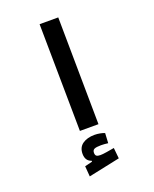

<svg xmlns="http://www.w3.org/2000/svg" viewBox="-175 -789 935 1167"><g transform="rotate(-20 293.0 -206.0)"><path d="M236.8 0 228.5 -693.4H349.1L356.9 0ZM198.7 280.3 193.4 212.9 242.2 200.7V194.8Q204.1 182.6 204.1 136.7Q204.1 94.7 234.1 73.7Q264.2 52.7 311.5 52.7Q330.1 52.7 347.2 56.2Q364.3 59.6 376.5 64.5L373 128.9Q346.7 125.5 327.1 125.5Q297.4 125.5 284.4 131.3Q271.5 137.2 271.5 154.3Q271.5 169.9 279.5 175.3Q287.6 180.7 304.2 180.7Q319.3 180.7 346.2 176.3Q373 171.9 395 168L401.9 237.3Z"/></g></svg>

Font: Cascadia Code SemiBold
Style: Regular
Weight: 600
Monospace: yes
Designer: Aaron Bell
Foundry: Saja Typeworks
Version: Version 2404.023; ttfautohint (v1.8.4)